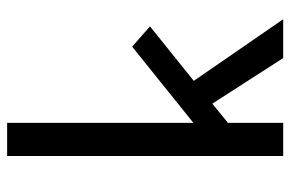

<svg xmlns="http://www.w3.org/2000/svg" viewBox="-158 -657 815 539"><g transform="rotate(-90 249.5 -387.5)"><path d="M228 -199 174 -155V0H81V-775H174V-252L388 -424L445 -374L292 -251L465 0H356Z"/></g></svg>

Font: Josefin Sans
Style: Regular
Weight: 400
Designer: Santiago Orozco
Foundry: Typemade
Version: Version 2.000